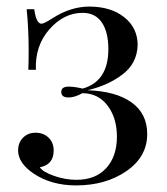

<svg xmlns="http://www.w3.org/2000/svg" viewBox="-20 -549 507 583"><path d="M106 -477Q114 -477 140 -494Q195 -529 251 -529Q317 -529 357.5 -496.5Q398 -464 398 -412Q396 -356 352 -323Q309 -290 246 -275Q332 -272 379.5 -238Q427 -204 427 -142Q427 -73 364 -29.5Q301 14 211 14Q136 14 82 -22Q35 -54 35 -92Q35 -116 50 -131Q65 -146 88 -146Q112 -146 127.5 -131Q143 -116 143 -92Q143 -49 101 -41Q110 -27 144 -15Q178 -3 212 -3Q270 -3 302.5 -38.5Q335 -74 335 -134Q335 -191 306.5 -228.5Q278 -266 230 -266Q207 -253 188 -253Q166 -253 166 -270Q166 -286 189 -286Q206 -286 231 -280Q309 -302 309 -400Q309 -452 289 -481Q269 -510 231 -510Q174 -510 130 -460Q86 -410 89 -337H66Q67 -360 67 -398Q67 -460 61 -521H84Q90 -477 106 -477Z"/></svg>

Font: Playfair Display
Style: Regular
Weight: 400
Designer: Claus Eggers S?rensen
Foundry: Claus Eggers S?rensen
Version: Version 1.003